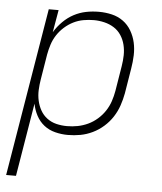

<svg xmlns="http://www.w3.org/2000/svg" viewBox="-53 -584 706 836"><g transform="rotate(5 300.0 -166.5)"><path d="M5 205 127 -530H170L153 -432Q168 -457 189.5 -478.5Q211 -500 236.5 -513.5Q262 -527 289.5 -532.5Q317 -538 346 -538Q346 -538 346 -538Q346 -538 346 -538Q375 -538 402.5 -531.5Q430 -525 452 -509Q474 -493 488 -469Q502 -445 508 -418Q514 -391 513 -362Q512 -333 507 -304L489 -194Q484 -167 475 -140.5Q466 -114 450.5 -90Q435 -66 413 -46.5Q391 -27 365 -14.5Q339 -2 312 3Q285 8 257 8Q229 8 201.5 1Q174 -6 153 -22.5Q132 -39 119 -63.5Q106 -88 101 -115L48 205ZM250 -30Q274 -30 297 -34.5Q320 -39 341.5 -49Q363 -59 382 -75.5Q401 -92 414.5 -112.5Q428 -133 435.5 -155.5Q443 -178 447 -201L465 -311Q469 -335 469.5 -358.5Q470 -382 464.5 -404.5Q459 -427 446.5 -446Q434 -465 415 -477Q396 -489 373 -494.5Q350 -500 327 -500Q305 -500 282 -496Q259 -492 238 -481.5Q217 -471 199 -455Q181 -439 168 -419Q155 -399 148 -377Q141 -355 137 -333L119 -223Q115 -199 114 -175.5Q113 -152 118 -129.5Q123 -107 134 -87.5Q145 -68 163 -54.5Q181 -41 203.5 -35.5Q226 -30 250 -30Z"/></g></svg>

Font: Iosevka Curly XLtExObl
Style: Regular
Weight: 200
Width: 7
Italic angle: -9°
Monospace: yes
Designer: Belleve Invis
Foundry: Belleve Invis
Version: Version 11.0.1; ttfautohint (v1.8.3)